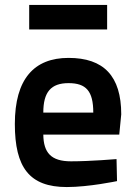

<svg xmlns="http://www.w3.org/2000/svg" viewBox="-20 -745 547 776"><path d="M267 -93C186 -93 156 -128 155 -201H462L470 -283C470 -438 399 -511 257 -511C118 -511 40 -426 40 -244C40 -68 99 11 250 11C339 11 453 -13 453 -13L451 -102C451 -102 346 -93 267 -93ZM155 -290C155 -373 186 -409 257 -409C328 -409 357 -377 357 -290ZM98 -626H413V-725H98Z"/></svg>

Font: TitilliumText22L
Style: 800 wt
Weight: 800
Designer: Campivisivi
Foundry: Campivisivi
Version: 1.000